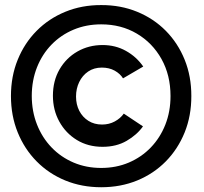

<svg xmlns="http://www.w3.org/2000/svg" viewBox="-20 -748 824 775"><path d="M393.8 -155.4Q335.4 -155.4 290.3 -182.9Q245.1 -210.5 219.4 -257.3Q193.6 -304 193.6 -361.5Q193.6 -421.9 220.4 -468.1Q247.2 -514.3 292.7 -540.2Q338.2 -566.2 394.1 -566.2Q446 -566.2 488.3 -542.6Q530.6 -519.1 558.2 -479.4L476.6 -431.7Q465.3 -450.3 443 -462.8Q420.7 -475.2 391 -475.2Q359.3 -475.2 335.9 -459.3Q312.5 -443.4 299.7 -416.8Q286.9 -390.2 286.9 -358.4Q286.9 -326.1 300.1 -300.5Q313.4 -275 336.9 -260.2Q360.4 -245.3 391.9 -245.3Q420.3 -245.3 443.3 -257.8Q466.2 -270.3 479.7 -289.4L557.1 -237.9Q532.7 -203.6 491.2 -179.5Q449.7 -155.4 393.8 -155.4ZM388.5 7.8Q310.2 7.8 243.5 -19.5Q176.9 -46.9 127.8 -96.7Q78.7 -146.5 51.5 -213.6Q24.2 -280.8 24.2 -360.4Q24.2 -439.9 51.5 -506.9Q78.7 -573.9 127.8 -623.5Q176.9 -673.1 243.5 -700.4Q310.2 -727.8 388.5 -727.5Q467.1 -727.8 533.8 -700.4Q600.4 -673.1 649.4 -623.5Q698.3 -573.9 725.4 -506.9Q752.5 -439.9 752.3 -360.4Q752.5 -280.8 725.4 -213.6Q698.3 -146.5 649.4 -96.7Q600.4 -46.9 533.8 -19.5Q467.1 7.8 388.5 7.8ZM388.5 -70.1Q448.9 -70.1 500 -91.8Q551.1 -113.6 588.8 -152.8Q626.5 -192 647.4 -244.9Q668.3 -297.9 668.3 -360.4Q668.3 -444.5 631.8 -509.9Q595.3 -575.2 532.1 -612.4Q468.9 -649.7 388.5 -649.7Q328.1 -649.7 277 -628.3Q225.9 -606.9 188.1 -568Q150.3 -529.2 129.4 -476.5Q108.4 -423.7 108.2 -360.9Q108.4 -298.2 129.4 -245.2Q150.3 -192.2 188.1 -152.9Q225.9 -113.6 277 -91.8Q328.1 -70.1 388.5 -70.1Z"/></svg>

Font: Reddit Sans
Style: Regular
Weight: 400
Designer: Stephen Hutchings
Foundry: Reddit
Version: Version 1.014